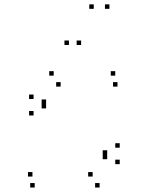

<svg xmlns="http://www.w3.org/2000/svg" viewBox="-20 -828 660 858"><path d="M425 10V-10H405V10ZM515 -94.5V-114.5H495V-94.5ZM515 -168V-188H495V-168ZM186 -343.5V-363.5H166V-343.5ZM186 -363.5V-383.5H166V-363.5ZM251 -441V-461H231V-441ZM505 -441V-461H485V-441ZM495 -490V-510H475V-490ZM220 -490V-510H200V-490ZM130 -385.5V-405.5H110V-385.5ZM130 -312V-332H110V-312ZM459 -136.5V-156.5H439V-136.5ZM459 -116.5V-136.5H439V-116.5ZM394 -39V-59H374V-39ZM125 -39V-59H105V-39ZM135 10V-10H115V10ZM288 -627V-647H268V-627ZM399 -788.5V-808.5H379V-788.5ZM469 -788.5V-808.5H449V-788.5ZM342.5 -627V-647H322.5V-627Z"/></svg>

Font: Monaspace Krypton Dots Var
Style: Regular
Weight: 400
Designer: Riley Cran and the Lettermatic Team
Version: Version 1.100 (Monaspace Krypton Dots)